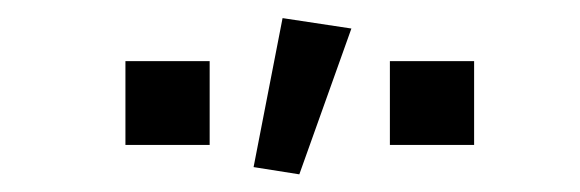

<svg xmlns="http://www.w3.org/2000/svg" viewBox="-20 -764 640 212"><path d="M410.5 -696.5H503.5V-604H410.5ZM118.5 -696.5H211.5V-604H118.5ZM368 -732.5 310.5 -571.5 260 -579.5 292 -744Z"/></svg>

Font: JuliaMono Medium
Style: Regular
Weight: 500
Monospace: yes
Designer: cormullion
Foundry: corm
Version: Version 0.054; ttfautohint (v1.8.4)